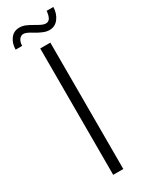

<svg xmlns="http://www.w3.org/2000/svg" viewBox="-219 -881 714 921"><g transform="rotate(-30 138.0 -420.5)"><path d="M110 -700H166V0H110ZM73 -837Q90 -837 106.5 -830Q123 -823 145 -810Q148 -808 159 -802Q170 -796 178.5 -793Q187 -790 194 -790Q208 -790 216 -801.5Q224 -813 227 -841H264Q263 -805 244 -779.5Q225 -754 193 -754Q178 -754 163 -760Q148 -766 136 -772.5Q124 -779 121 -781Q90 -801 75 -801Q61 -801 51.5 -789Q42 -777 41 -754H5Q5 -788 23 -812.5Q41 -837 73 -837Z"/></g></svg>

Font: Sarabun ExtraLight
Style: Regular
Weight: 275
Designer: Suppakit Chalermlarp | Katatrad Co.,Ltd.
Foundry: Cadson Demak Co.,Ltd.
Version: Version 1.000; ttfautohint (v1.6)